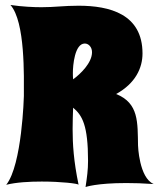

<svg xmlns="http://www.w3.org/2000/svg" viewBox="-20 -732 639 772"><path d="M598 8C539 -17 535 -147 535 -147C533 -239 539 -317 447 -354C525 -397 553 -459 553 -517C553 -676 420 -709 296 -709C236 -709 201 -703 147 -703C116 -703 69 -705 22 -712C82 -644 76 -424 76 -346C76 -346 69 -69 5 11C45 1 98 -2 148 -2C225 -2 295 6 296 11C276 -85 272 -153 272 -213C272 -243 273 -270 274 -299C311 -268 334 -228 334 -85C334 -49 330 -20 324 20C324 20 367 4 488 4C519 4 556 5 598 8ZM274 -413C273 -422 273 -431 273 -439C273 -468 280 -557 321 -557C336 -557 350 -543 350 -522C350 -479 303 -434 274 -413Z"/></svg>

Font: Spicy Rice
Style: Regular
Weight: 400
Designer: Astigmatic (AOETI)
Foundry: Astigmatic (AOETI)
Version: Version 1.000